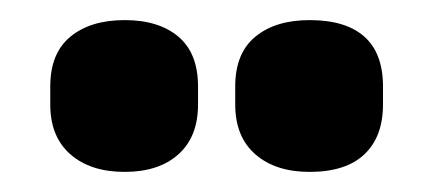

<svg xmlns="http://www.w3.org/2000/svg" viewBox="-20 -729 431 191"><path d="M104 -558Q70 -558 50 -575.5Q30 -593 30 -625V-643Q30 -676 50 -692.5Q70 -709 104 -709Q138 -709 157.5 -692.5Q177 -676 177 -643V-625Q177 -593 157.5 -575.5Q138 -558 104 -558ZM288 -558Q254 -558 234 -575.5Q214 -593 214 -625V-643Q214 -676 234 -692.5Q254 -709 288 -709Q324 -709 342.5 -692.5Q361 -676 361 -643V-625Q361 -593 342.5 -575.5Q324 -558 288 -558Z"/></svg>

Font: Sofia Sans Condensed Black
Style: Regular
Weight: 900
Designer: Botio Nikoltchev, Ani Petrova
Foundry: lettersoup
Version: Version 4.101